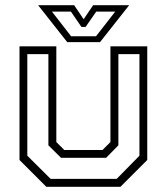

<svg xmlns="http://www.w3.org/2000/svg" viewBox="-20 -718 641 738"><path d="M158 0 55 -103V-540H196.5V-172L227 -141.5H374L404.5 -172V-540H546V-103L443 0ZM174.5 -30.5H428.5L516 -119.5V-510H435V-159.5L388 -111.5H214.5L166 -159.5V-510H85V-119.5ZM238.5 -556 126.5 -698H265L301.5 -644L338 -698H476.5L364.5 -556ZM253.5 -578.5H349L423 -673.5H350L309 -614.5H293L252.5 -673.5H179.5Z"/></svg>

Font: Tourney Thin Light
Style: Regular
Weight: 300
Version: Version 1.015